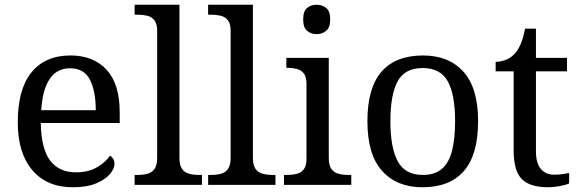

<svg xmlns="http://www.w3.org/2000/svg" viewBox="-20 -780 2444 810"><path d="M287 10Q178 10 116.5 -62Q55 -134 55 -264Q55 -404 113 -475Q171 -546 277 -546Q374 -546 429.5 -486Q485 -426 485 -307V-261H152Q154 -152 191.5 -102.5Q229 -53 301 -53Q353 -53 389.5 -74.5Q426 -96 444 -123Q451 -120 457 -111Q463 -102 463 -89Q463 -69 444 -46Q425 -23 386 -6.5Q347 10 287 10ZM384 -315Q384 -395 359.5 -443.5Q335 -492 275 -492Q220 -492 189.5 -446.5Q159 -401 154 -315Z M548 0V-42H561Q584 -42 602.5 -47Q621 -52 632 -67.5Q643 -83 643 -114V-650Q643 -680 631.5 -694.5Q620 -709 601.5 -713.5Q583 -718 561 -718H548V-760H737V-114Q737 -83 748 -67.5Q759 -52 778 -47Q797 -42 819 -42H832V0Z M858 0V-42H871Q894 -42 912.5 -47Q931 -52 942 -67.5Q953 -83 953 -114V-650Q953 -680 941.5 -694.5Q930 -709 911.5 -713.5Q893 -718 871 -718H858V-760H1047V-114Q1047 -83 1058 -67.5Q1069 -52 1088 -47Q1107 -42 1129 -42H1142V0Z M1178 0V-42H1191Q1213 -42 1231.5 -46.5Q1250 -51 1261.5 -65.5Q1273 -80 1273 -109V-426Q1273 -456 1261.5 -470.5Q1250 -485 1231.5 -489.5Q1213 -494 1191 -494H1188V-536H1367V-114Q1367 -83 1378 -67.5Q1389 -52 1408 -47Q1427 -42 1449 -42H1462V0ZM1316 -636Q1292 -636 1275.5 -650Q1259 -664 1259 -698Q1259 -733 1275.5 -746.5Q1292 -760 1316 -760Q1339 -760 1356 -746.5Q1373 -733 1373 -698Q1373 -664 1356 -650Q1339 -636 1316 -636Z M1762 10Q1654 10 1592 -59Q1530 -128 1530 -269Q1530 -409 1589.5 -477.5Q1649 -546 1765 -546Q1873 -546 1935 -477.5Q1997 -409 1997 -269Q1997 -128 1937.5 -59Q1878 10 1762 10ZM1764 -42Q1814 -42 1844 -67.5Q1874 -93 1887 -144Q1900 -195 1900 -269Q1900 -381 1869 -437Q1838 -493 1763 -493Q1688 -493 1657.5 -437Q1627 -381 1627 -269Q1627 -157 1658 -99.5Q1689 -42 1764 -42Z M2292 10Q2216 10 2181.5 -24.5Q2147 -59 2147 -145V-479H2071V-519Q2089 -519 2111 -526.5Q2133 -534 2149 -551Q2166 -569 2177 -595Q2188 -621 2195 -659H2241V-536H2372V-479H2241V-142Q2241 -91 2262 -67Q2283 -43 2317 -43Q2335 -43 2350 -45Q2365 -47 2381 -50V-6Q2368 0 2342 5Q2316 10 2292 10Z"/></svg>

Font: Noto Serif Lao
Style: Regular
Weight: 400
Designer: Monotype Design Team
Foundry: Monotype Imaging Inc.
Version: Version 2.003